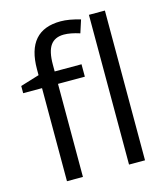

<svg xmlns="http://www.w3.org/2000/svg" viewBox="-113 -853 819 941"><g transform="rotate(-15 296.0 -382.5)"><path d="M327.1 -472.2H190.9V0H109.9V-472.2H14.2V-508.8L109.9 -538.1V-567.9Q109.9 -765.1 282.2 -765.1Q324.7 -765.1 381.8 -748L360.8 -683.1Q314 -698.2 280.8 -698.2Q234.9 -698.2 212.9 -667.7Q190.9 -637.2 190.9 -569.8V-535.2H327.1ZM505.9 0H424.8V-759.8H505.9Z"/></g></svg>

Font: f0_31487 
Style: Regular
Weight: 400
Foundry: Ascender Corporation
Version: Version 1.10